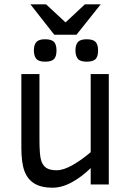

<svg xmlns="http://www.w3.org/2000/svg" viewBox="-20 -856 608 891"><path d="M400.9 0V-76.2Q361.8 -37.1 314.9 -11Q268.1 15.1 223.1 15.1Q171.9 15.1 139.9 -4.2Q107.9 -23.4 93.5 -62.3Q79.1 -101.1 79.1 -169.9V-512.2H163.1V-210Q163.1 -136.7 170.7 -112.3Q178.2 -87.9 194.8 -76.9Q211.4 -65.9 243.2 -65.9Q274.9 -65.9 317.9 -90.6Q360.8 -115.2 400.9 -149.9V-512.2H484.9V0ZM435.1 -622.1Q435.1 -592.8 423.1 -581.3Q411.1 -569.8 381.8 -569.8Q351.1 -569.8 340.6 -584Q330.1 -598.1 330.1 -622.1Q330.1 -647.9 341.6 -660.9Q353 -673.8 381.8 -673.8Q412.1 -673.8 423.6 -661.4Q435.1 -648.9 435.1 -622.1ZM242.2 -622.1Q242.2 -592.8 230.2 -581.3Q218.3 -569.8 189 -569.8Q158.2 -569.8 147.7 -584Q137.2 -598.1 137.2 -622.1Q137.2 -647.9 148.7 -660.9Q160.2 -673.8 189 -673.8Q219.2 -673.8 230.7 -661.4Q242.2 -648.9 242.2 -622.1ZM193.8 -835.9 284.2 -752 374 -835.9H447.3L335 -694.8H231.9L121.1 -835.9Z"/></svg>

Font: ClearSansRegular
Style: Regular
Weight: 400
Foundry: Intel Corporation
Version: Version 1.00